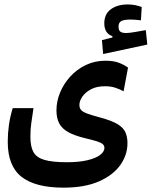

<svg xmlns="http://www.w3.org/2000/svg" viewBox="-20 -675 687 870"><path d="M267.6 175.3Q140.6 175.3 77.9 126.5Q15.1 77.6 15.1 -32.7Q15.1 -70.3 20.3 -107.7Q25.4 -145 37.6 -185.1H131.8Q125.5 -143.6 121.6 -116Q117.7 -88.4 117.7 -55.2Q117.7 -10.7 131.6 14.2Q145.5 39.1 181.6 49.6Q217.8 60.1 283.2 60.1Q338.4 60.1 376.2 51Q414.1 42 433.6 27.1Q453.1 12.2 453.1 -4.9Q453.1 -15.1 445.3 -22Q437.5 -28.8 418.2 -34.9Q398.9 -41 363.8 -49.3Q315.9 -61 288.1 -76.9Q260.3 -92.8 248 -116.5Q235.8 -140.1 235.8 -174.8Q235.8 -215.8 252.2 -255.6Q268.6 -295.4 298.3 -328.1Q328.1 -360.8 368.9 -380.4Q409.7 -399.9 458.5 -399.9Q492.2 -399.9 516.4 -391.4Q540.5 -382.8 560.1 -368.7L540 -261.2Q522.5 -271 502.2 -277.6Q481.9 -284.2 455.6 -284.2Q418 -284.2 392.3 -270.5Q366.7 -256.8 353.3 -237.3Q339.8 -217.8 339.8 -199.7Q339.8 -185.1 347.7 -176.3Q355.5 -167.5 376.5 -159.9Q397.5 -152.3 439 -141.1Q489.3 -127.4 514.9 -111.1Q540.5 -94.7 549.1 -73.7Q557.6 -52.7 557.6 -26.4Q557.6 26.9 525.1 72.8Q492.7 118.7 428.2 147Q363.8 175.3 267.6 175.3ZM447.3 -430.2 441.9 -493.2 523.4 -513.7 518.6 -479 489.3 -499.5V-511.2Q452.6 -523.4 452.6 -569.8Q452.6 -611.3 482.4 -633.1Q512.2 -654.8 558.6 -654.8Q578.1 -654.8 594 -651.4Q609.9 -647.9 622.1 -643.1L618.7 -583Q607.4 -584.5 594.2 -585.4Q581.1 -586.4 572.8 -586.4Q542 -586.4 529.5 -579.6Q517.1 -572.8 517.1 -554.7Q517.1 -537.6 525.4 -531.5Q533.7 -525.4 551.3 -525.4Q565.4 -525.4 592 -530Q618.7 -534.7 640.6 -538.6L647.5 -473.1Z"/></svg>

Font: Cascadia Mono Medium
Style: Regular
Weight: 500
Monospace: yes
Designer: Aaron Bell
Foundry: Saja Typeworks
Version: Version 2407.024